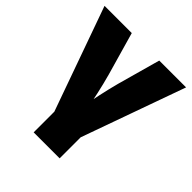

<svg xmlns="http://www.w3.org/2000/svg" viewBox="-200 -681 1025 1025"><g transform="rotate(45 312.5 -168.5)"><path d="M217.3 56.2 4.4 -541H210L279.8 -296.9Q294.9 -242.2 307.4 -185.1Q319.8 -127.9 332 -63H298.8Q310.5 -127.9 322.8 -184.8Q335 -241.7 349.6 -296.9L417.5 -541H620.1L406.7 56.2ZM214.4 204.1V-3.4H410.6V204.1Z"/></g></svg>

Font: Inter 17pt Black
Style: Regular
Weight: 900
Version: Version 4.001;git-66647c0bb